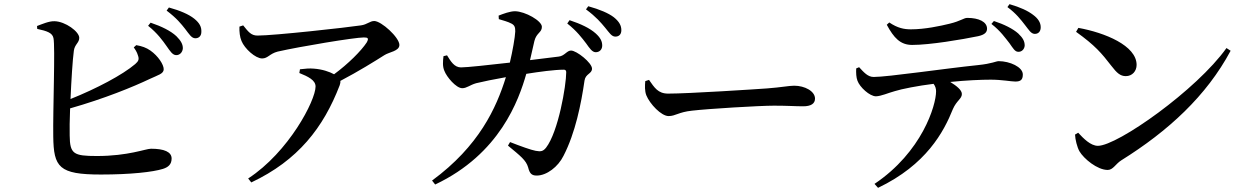

<svg xmlns="http://www.w3.org/2000/svg" viewBox="-20 -829 6010 923"><path d="M781 -607C798 -583 809 -565 826 -564C844 -563 858 -578 859 -597C859 -616 850 -633 828 -655C800 -681 757 -702 704 -720L692 -705C737 -669 762 -634 781 -607ZM870 -690C890 -664 901 -645 919 -645C937 -645 948 -657 948 -676C949 -699 940 -718 914 -739C888 -760 846 -778 792 -793L781 -778C830 -741 851 -714 870 -690ZM623 -601C629 -593 639 -578 643 -563C650 -544 646 -535 630 -521C569 -469 444 -403 319 -353C323 -444 329 -541 335 -585C339 -616 361 -623 361 -647C361 -677 294 -726 242 -727C216 -728 182 -713 158 -704L159 -690C206 -680 232 -671 237 -646C246 -608 234 -294 236 -173C238 -25 263 10 465 10C608 10 715 -2 763 -17C788 -25 805 -38 805 -67C805 -99 769 -114 706 -114C680 -114 597 -79 446 -79C333 -79 316 -89 315 -178C314 -205 315 -253 317 -308C482 -355 619 -411 701 -450C739 -468 767 -474 767 -496C767 -519 740 -560 703 -586C683 -600 663 -607 635 -612Z M1419 -478C1461 -461 1497 -444 1497 -413C1497 -346 1368 -98 1173 29L1188 48C1413 -58 1535 -216 1613 -419C1616 -427 1617 -434 1616 -440C1702 -485 1784 -536 1828 -564C1851 -579 1900 -583 1900 -613C1900 -649 1813 -728 1779 -728C1758 -728 1745 -711 1715 -707C1650 -697 1298 -658 1218 -658C1187 -658 1174 -676 1149 -707L1131 -701C1130 -676 1133 -651 1141 -632C1156 -595 1208 -548 1240 -548C1268 -548 1276 -571 1315 -581C1420 -605 1685 -649 1729 -649C1749 -649 1754 -645 1743 -625C1717 -585 1654 -522 1586 -472C1564 -484 1530 -496 1489 -499C1468 -501 1448 -499 1422 -496Z M2798 -620C2815 -596 2827 -578 2844 -578C2862 -578 2875 -591 2875 -610C2875 -630 2867 -647 2844 -668C2815 -694 2772 -714 2718 -732L2707 -716C2753 -680 2778 -646 2798 -620ZM2889 -696C2909 -672 2920 -653 2938 -653C2956 -653 2967 -664 2967 -684C2967 -706 2957 -725 2931 -746C2905 -766 2862 -784 2808 -799L2797 -784C2847 -747 2869 -720 2889 -696ZM2422 -129C2482 -79 2509 -59 2519 -24C2526 4 2535 15 2560 15C2608 15 2663 -27 2689 -80C2746 -190 2774 -331 2790 -442C2795 -475 2826 -474 2826 -499C2826 -527 2752 -586 2725 -586C2705 -586 2694 -560 2666 -557L2528 -540L2549 -632C2559 -672 2585 -672 2585 -700C2585 -729 2505 -774 2456 -775C2432 -775 2400 -763 2377 -754L2378 -737C2397 -731 2422 -725 2440 -715C2454 -707 2457 -698 2457 -678C2456 -650 2444 -583 2431 -528C2326 -516 2224 -505 2196 -505C2164 -505 2147 -534 2129 -563L2112 -559C2109 -534 2107 -510 2116 -489C2127 -459 2173 -405 2202 -405C2224 -405 2238 -420 2269 -429C2297 -436 2360 -449 2412 -458C2366 -310 2283 -127 2057 39L2072 58C2383 -89 2474 -348 2510 -474C2572 -484 2646 -494 2691 -494C2698 -494 2702 -490 2702 -482C2702 -418 2664 -195 2605 -119C2591 -102 2581 -99 2555 -104C2533 -108 2483 -126 2432 -146Z M3100 -445 3082 -439C3080 -417 3079 -392 3087 -371C3104 -329 3159 -271 3194 -271C3228 -271 3241 -290 3307 -297C3383 -306 3631 -321 3701 -321C3768 -321 3803 -318 3841 -318C3879 -318 3898 -331 3898 -355C3898 -391 3848 -417 3798 -417C3773 -417 3735 -409 3668 -404C3613 -400 3291 -379 3192 -379C3143 -379 3126 -408 3100 -445Z M4833 -621C4850 -597 4859 -580 4875 -580C4892 -579 4905 -593 4906 -610C4906 -631 4897 -647 4875 -668C4849 -691 4807 -712 4758 -728L4746 -714C4790 -680 4813 -646 4833 -621ZM4908 -708C4927 -684 4936 -667 4954 -666C4974 -666 4983 -680 4983 -698C4983 -719 4972 -739 4946 -758C4921 -777 4885 -794 4833 -809L4823 -795C4865 -764 4887 -735 4908 -708ZM4682 -655C4714 -662 4725 -674 4725 -691C4725 -724 4686 -743 4630 -743C4613 -743 4599 -728 4545 -715C4500 -704 4426 -688 4359 -688C4326 -688 4295 -694 4255 -721L4243 -710C4277 -647 4308 -613 4365 -613C4451 -613 4604 -639 4682 -655ZM4201 74C4433 -37 4517 -195 4561 -305C4579 -346 4604 -354 4604 -377C4604 -396 4579 -416 4548 -435C4625 -443 4697 -446 4743 -446C4796 -446 4841 -437 4861 -437C4886 -437 4897 -445 4897 -471C4897 -507 4834 -535 4781 -535C4768 -535 4750 -523 4681 -516C4525 -500 4248 -459 4180 -459C4152 -459 4133 -481 4110 -506L4096 -500C4095 -478 4096 -457 4102 -441C4113 -410 4161 -366 4191 -366C4217 -367 4249 -382 4282 -391C4313 -401 4394 -417 4468 -426C4477 -414 4480 -402 4480 -390C4480 -322 4412 -98 4184 55Z M5164 -695 5153 -676C5245 -610 5275 -574 5323 -512C5349 -478 5366 -463 5392 -463C5423 -463 5444 -487 5444 -517C5444 -610 5291 -672 5164 -695ZM5876 -598C5733 -397 5352 -128 5258 -128C5223 -128 5189 -163 5163 -191L5148 -182C5149 -158 5158 -122 5169 -102C5190 -66 5255 -12 5305 -12C5331 -12 5343 -41 5370 -58C5596 -199 5780 -368 5896 -585Z"/></svg>

Font: Noto Serif CJK JP SemiBold
Style: Regular
Weight: 600
Designer: Ryoko NISHIZUKA 西塚涼子 (kana & ideographs); Frank Grießhammer (Latin, Greek & Cyrillic); Wenlong ZHANG 张文龙 (bopomofo); San
Foundry: Adobe
Version: Version 2.001;hotconv 1.1.0;makeotfexe 2.6.0